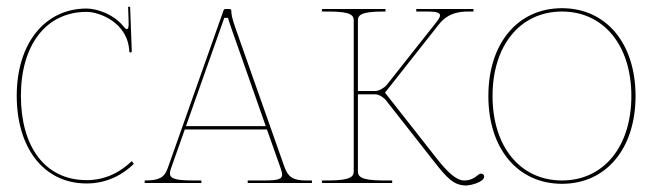

<svg xmlns="http://www.w3.org/2000/svg" viewBox="-20 -547 1950 574"><path d="M363 -526.5 364.5 -483.5C364.5 -478 365.5 -462.5 361 -460.5C358 -459.5 355.5 -460.5 350.5 -466.5C319 -506.5 266.5 -521.5 239 -521.5C114 -521.5 30 -417 30 -260.5C30 -108.5 108 1.5 239 1.5C301.5 1.5 349 -26.5 380 -57L374 -65.5C343.5 -36 299.5 -8.5 239 -8.5C113 -8.5 42.5 -110.5 42.5 -260.5C42.5 -413 118 -511.5 239 -511.5C276.5 -511.5 363 -480 366.5 -393C366.5 -391.5 369 -390 370.5 -390C372 -390 374 -392 374 -393.5L369 -527Z M536 -170 650.5 -493.5H662C662 -491 664 -485 672.5 -460L774.5 -170ZM412.5 0H582V-7.5H561.5C510 -7.5 488 -11 488 -29C488 -32.5 489 -36.5 490.5 -41.5L532.5 -160H778L818 -47C821 -37.5 823.5 -30.5 823.5 -25C823.5 -11.5 811 -7.5 770.5 -7.5H720.5V0H912.5V-7.5H895.5C856 -7.5 841 -17.5 830 -49L684 -463C673.5 -492.5 671.5 -505 671.5 -515C671.5 -517 670 -520 666.5 -520H653C651.5 -520 649.5 -519 648.5 -516.5L481.5 -44.5C472 -17.5 457.5 -7.5 414.5 -7.5H412.5Z M942.5 -520V-512.5H962.5C1028.5 -512.5 1037.5 -501.5 1037.5 -486V-35C1037.5 -20.5 1031 -7.5 962.5 -7.5H942.5V0H1152.5V-7.5H1125C1056.5 -7.5 1050 -20.5 1050 -35V-265H1102.5C1113.5 -265 1128.5 -254.5 1134 -247L1276.5 -65.5C1316 -15 1336.5 7.5 1373.5 7.5C1386.5 7.5 1427.5 -2.5 1427.5 -19C1427.5 -24.5 1423 -28 1418 -28C1416 -28 1413.5 -27 1411.5 -25.5C1397 -14 1386.5 -7.5 1367.5 -7.5C1345 -7.5 1319 -31 1287 -71.5L1131 -270L1292 -474C1321.5 -511.5 1359 -512.5 1383 -512.5H1395.5V-520H1224.5V-512.5H1259.5C1284.5 -512.5 1295.5 -509 1295.5 -501C1295.5 -496 1291.5 -489.5 1284 -480L1136.5 -293.5C1129.5 -285 1113.5 -275 1102.5 -275H1050V-486C1050 -501.5 1059 -512.5 1125 -512.5H1132.5V-520Z M1660 -522.5C1528 -522.5 1440 -417.5 1440 -260C1440 -102.5 1528 2.5 1660 2.5C1792 2.5 1880 -102.5 1880 -260C1880 -417.5 1792 -522.5 1660 -522.5ZM1660 -512.5C1784.5 -512.5 1867.5 -411.5 1867.5 -260C1867.5 -108.5 1784.5 -7.5 1660 -7.5C1535.5 -7.5 1452.5 -108.5 1452.5 -260C1452.5 -411.5 1535.5 -512.5 1660 -512.5Z"/></svg>

Font: ZnikomitSC
Style: Regular
Weight: 100
Designer: gluk
Foundry: gluk
Version: Version 0.55